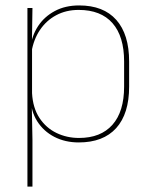

<svg xmlns="http://www.w3.org/2000/svg" viewBox="-20 -515 554 707"><path d="M270 9.5Q220 9.5 180.2 -11Q140.5 -31.5 117 -68.5Q93.5 -105.5 93 -155.5H87L98 -172Q101 -117.5 125.2 -80.8Q149.5 -44 187.8 -25.5Q226 -7 271 -7Q351 -7 394 -55.5Q437 -104 437 -196V-288.5Q437 -381 394.2 -429.8Q351.5 -478.5 269.5 -478.5Q223.5 -478.5 187 -459Q150.5 -439.5 127 -404.5Q103.5 -369.5 96 -323L87 -341.5H92.5Q97.5 -384 120.2 -418.8Q143 -453.5 181.5 -474.2Q220 -495 271.5 -495Q361 -495 408.2 -441.8Q455.5 -388.5 455.5 -288.5V-196Q455.5 -96 407.8 -43.2Q360 9.5 270 9.5ZM81 172V-485.5H99.5L97.5 -356L98 -346.5V-138L97 -130.5L99.5 0V172Z"/></svg>

Font: Anek Bangla Medium Thin
Style: Regular
Weight: 250
Version: Version 1.003